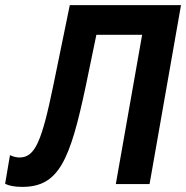

<svg xmlns="http://www.w3.org/2000/svg" viewBox="-53 -720 728 751"><path d="M34 11C177 11 221 -92 283 -386L324 -584H503L400 0H532L655 -700H220L156 -388C110 -165 84 -104 23 -104C11 -104 0 -107 -14 -113L-33 -1C-17 7 6 11 34 11Z"/></svg>

Font: Fixel Text 20240404 SemiBold
Style: Italic
Weight: 600
Width: 4
Italic angle: -10°
Designer: AlfaBravo + MacPaw
Foundry: Kyrylo Tkachov, Marchela Mozhyna, Serhii Makarenko, Maria Weinstein, Zakhar Kryvoshyya
Version: Version 1.211;Glyphs 3.2 (3225)